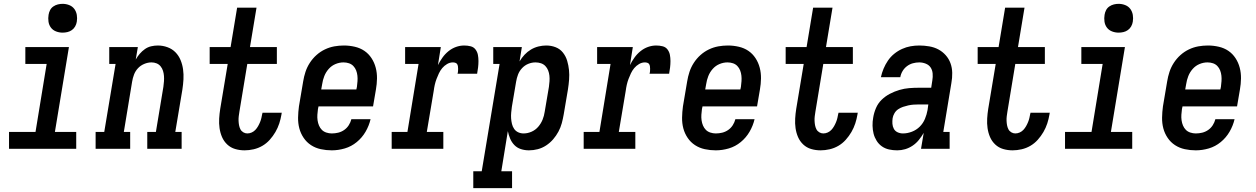

<svg xmlns="http://www.w3.org/2000/svg" viewBox="-20 -775 6540 1000"><path d="M27 0V-88H165L223 -442H112V-530H339L266 -88H377V0ZM306 -605Q288 -605 271.5 -611.5Q255 -618 245 -631.5Q235 -645 232.5 -662.5Q230 -680 233 -698Q235 -711 241 -722.5Q247 -734 258 -741.5Q269 -749 281.5 -752Q294 -755 306 -755Q324 -755 340.5 -748.5Q357 -742 367 -728.5Q377 -715 380 -697.5Q383 -680 380 -662Q378 -649 371.5 -637.5Q365 -626 354.5 -618.5Q344 -611 331.5 -608Q319 -605 306 -605Z M478 0V-88H523L582 -442H549V-530H698L687 -465Q696 -481 708 -495Q720 -509 735 -519.5Q750 -530 767.5 -534Q785 -538 802 -538Q828 -538 852.5 -529Q877 -520 894 -502.5Q911 -485 920.5 -462Q930 -439 933.5 -413.5Q937 -388 935.5 -361.5Q934 -335 930 -309L893 -88H926V0H747V-88H792L831 -323Q833 -337 834 -351.5Q835 -366 834 -379.5Q833 -393 829 -406Q825 -419 816.5 -429.5Q808 -440 795.5 -445Q783 -450 769 -450Q750 -450 731 -442Q712 -434 698.5 -419.5Q685 -405 678 -386.5Q671 -368 668 -349L625 -88H658V0Z M1254 8Q1228 8 1204.5 1Q1181 -6 1163.5 -22.5Q1146 -39 1136.5 -61Q1127 -83 1123.5 -107.5Q1120 -132 1121.5 -157.5Q1123 -183 1127 -208L1166 -442H1072V-530H1181L1215 -735H1316L1282 -530H1422V-442H1268L1227 -194Q1225 -182 1223.5 -170Q1222 -158 1222.5 -146Q1223 -134 1225 -123Q1227 -112 1232 -102Q1237 -92 1247 -86Q1257 -80 1268 -80Q1280 -80 1291 -85Q1302 -90 1310 -98.5Q1318 -107 1324 -117.5Q1330 -128 1334.5 -139Q1339 -150 1341.5 -161Q1344 -172 1346 -183Q1347 -184 1347 -185.5Q1347 -187 1347 -188H1448Q1447 -186 1446.5 -183.5Q1446 -181 1446 -179Q1442 -155 1434.5 -132Q1427 -109 1414.5 -87.5Q1402 -66 1385 -47Q1368 -28 1346.5 -15.5Q1325 -3 1301 2.5Q1277 8 1254 8Z M1708 8Q1679 8 1651 2Q1623 -4 1600 -19Q1577 -34 1561.5 -57Q1546 -80 1539 -106.5Q1532 -133 1532.5 -162.5Q1533 -192 1537 -221L1559 -351Q1563 -376 1571 -400.5Q1579 -425 1593.5 -447.5Q1608 -470 1628 -488Q1648 -506 1672 -517.5Q1696 -529 1721 -533.5Q1746 -538 1771 -538Q1800 -538 1828 -531.5Q1856 -525 1878 -510Q1900 -495 1915 -472Q1930 -449 1937 -422Q1944 -395 1943.5 -366Q1943 -337 1938 -309L1923 -221H1639L1636 -207Q1634 -192 1633 -177.5Q1632 -163 1634 -148.5Q1636 -134 1641.5 -121Q1647 -108 1656.5 -98.5Q1666 -89 1680 -84.5Q1694 -80 1708 -80Q1725 -80 1741.5 -84Q1758 -88 1772.5 -98Q1787 -108 1796.5 -123Q1806 -138 1810 -154H1910Q1902 -120 1884 -89Q1866 -58 1838 -35Q1810 -12 1776 -2Q1742 8 1708 8ZM1836 -309 1839 -323Q1841 -338 1842 -352.5Q1843 -367 1841.5 -381Q1840 -395 1835 -408Q1830 -421 1820.5 -431Q1811 -441 1797.5 -445.5Q1784 -450 1769 -450Q1748 -450 1727.5 -441.5Q1707 -433 1692 -416Q1677 -399 1669 -378.5Q1661 -358 1658 -337L1653 -309Z M2020 0V-88H2102L2160 -442H2090V-530H2276L2261 -436Q2271 -456 2284.5 -475Q2298 -494 2316 -508.5Q2334 -523 2355 -530.5Q2376 -538 2398 -538Q2415 -538 2431 -534Q2447 -530 2456.5 -517.5Q2466 -505 2469 -489.5Q2472 -474 2472 -457Q2472 -440 2470 -423.5Q2468 -407 2465 -391H2363Q2365 -397 2365.5 -403.5Q2366 -410 2366 -417Q2366 -424 2365 -430Q2364 -436 2361 -441Q2358 -446 2351.5 -448Q2345 -450 2339 -450Q2323 -450 2308.5 -441.5Q2294 -433 2283.5 -420.5Q2273 -408 2266 -393Q2259 -378 2253.5 -363.5Q2248 -349 2244.5 -333.5Q2241 -318 2239 -302L2203 -88H2289V0Z M2445 205V117H2489L2582 -442H2549V-530H2698L2686 -455Q2697 -474 2712 -490Q2727 -506 2745.5 -517Q2764 -528 2784.5 -533Q2805 -538 2825 -538Q2851 -538 2874 -529Q2897 -520 2912 -501Q2927 -482 2934 -458.5Q2941 -435 2943.5 -410.5Q2946 -386 2944 -360Q2942 -334 2938 -309L2916 -179Q2912 -156 2906 -133.5Q2900 -111 2888.5 -89.5Q2877 -68 2861 -49.5Q2845 -31 2824.5 -17.5Q2804 -4 2781 2Q2758 8 2735 8Q2713 8 2693 1.5Q2673 -5 2659 -19.5Q2645 -34 2637 -53Q2629 -72 2625 -92L2591 117H2647V205ZM2707 -80Q2728 -80 2748.5 -89Q2769 -98 2783.5 -115Q2798 -132 2806 -152Q2814 -172 2817 -193L2839 -323Q2841 -337 2842 -352Q2843 -367 2841.5 -381Q2840 -395 2835 -408Q2830 -421 2820.5 -431Q2811 -441 2797.5 -445.5Q2784 -450 2769 -450Q2750 -450 2731.5 -442.5Q2713 -435 2699 -420Q2685 -405 2678 -386.5Q2671 -368 2668 -349L2646 -219Q2644 -204 2642.5 -188.5Q2641 -173 2642 -158.5Q2643 -144 2646.5 -129.5Q2650 -115 2658 -103.5Q2666 -92 2679 -86Q2692 -80 2707 -80Z M3020 0V-88H3102L3160 -442H3090V-530H3276L3261 -436Q3271 -456 3284.5 -475Q3298 -494 3316 -508.5Q3334 -523 3355 -530.5Q3376 -538 3398 -538Q3415 -538 3431 -534Q3447 -530 3456.5 -517.5Q3466 -505 3469 -489.5Q3472 -474 3472 -457Q3472 -440 3470 -423.5Q3468 -407 3465 -391H3363Q3365 -397 3365.5 -403.5Q3366 -410 3366 -417Q3366 -424 3365 -430Q3364 -436 3361 -441Q3358 -446 3351.5 -448Q3345 -450 3339 -450Q3323 -450 3308.5 -441.5Q3294 -433 3283.5 -420.5Q3273 -408 3266 -393Q3259 -378 3253.5 -363.5Q3248 -349 3244.5 -333.5Q3241 -318 3239 -302L3203 -88H3289V0Z M3708 8Q3679 8 3651 2Q3623 -4 3600 -19Q3577 -34 3561.5 -57Q3546 -80 3539 -106.5Q3532 -133 3532.5 -162.5Q3533 -192 3537 -221L3559 -351Q3563 -376 3571 -400.5Q3579 -425 3593.5 -447.5Q3608 -470 3628 -488Q3648 -506 3672 -517.5Q3696 -529 3721 -533.5Q3746 -538 3771 -538Q3800 -538 3828 -531.5Q3856 -525 3878 -510Q3900 -495 3915 -472Q3930 -449 3937 -422Q3944 -395 3943.5 -366Q3943 -337 3938 -309L3923 -221H3639L3636 -207Q3634 -192 3633 -177.5Q3632 -163 3634 -148.5Q3636 -134 3641.5 -121Q3647 -108 3656.5 -98.5Q3666 -89 3680 -84.5Q3694 -80 3708 -80Q3725 -80 3741.5 -84Q3758 -88 3772.5 -98Q3787 -108 3796.5 -123Q3806 -138 3810 -154H3910Q3902 -120 3884 -89Q3866 -58 3838 -35Q3810 -12 3776 -2Q3742 8 3708 8ZM3836 -309 3839 -323Q3841 -338 3842 -352.5Q3843 -367 3841.5 -381Q3840 -395 3835 -408Q3830 -421 3820.5 -431Q3811 -441 3797.5 -445.5Q3784 -450 3769 -450Q3748 -450 3727.5 -441.5Q3707 -433 3692 -416Q3677 -399 3669 -378.5Q3661 -358 3658 -337L3653 -309Z M4254 8Q4228 8 4204.5 1Q4181 -6 4163.5 -22.5Q4146 -39 4136.5 -61Q4127 -83 4123.5 -107.5Q4120 -132 4121.5 -157.5Q4123 -183 4127 -208L4166 -442H4072V-530H4181L4215 -735H4316L4282 -530H4422V-442H4268L4227 -194Q4225 -182 4223.5 -170Q4222 -158 4222.5 -146Q4223 -134 4225 -123Q4227 -112 4232 -102Q4237 -92 4247 -86Q4257 -80 4268 -80Q4280 -80 4291 -85Q4302 -90 4310 -98.5Q4318 -107 4324 -117.5Q4330 -128 4334.5 -139Q4339 -150 4341.5 -161Q4344 -172 4346 -183Q4347 -184 4347 -185.5Q4347 -187 4347 -188H4448Q4447 -186 4446.5 -183.5Q4446 -181 4446 -179Q4442 -155 4434.5 -132Q4427 -109 4414.5 -87.5Q4402 -66 4385 -47Q4368 -28 4346.5 -15.5Q4325 -3 4301 2.5Q4277 8 4254 8Z M4653 8Q4653 8 4653 8Q4653 8 4653 8Q4631 8 4610.5 3.5Q4590 -1 4573.5 -12.5Q4557 -24 4546 -41.5Q4535 -59 4530 -78.5Q4525 -98 4524.5 -120Q4524 -142 4528 -163Q4532 -188 4542.5 -212.5Q4553 -237 4572 -255.5Q4591 -274 4615 -286.5Q4639 -299 4664.5 -306.5Q4690 -314 4715 -316Q4740 -318 4765 -318H4830L4836 -357Q4839 -374 4837.5 -392Q4836 -410 4827 -423.5Q4818 -437 4801.5 -443.5Q4785 -450 4768 -450Q4751 -450 4734.5 -445.5Q4718 -441 4704 -430.5Q4690 -420 4681 -405Q4672 -390 4669 -373H4568Q4573 -396 4582 -417.5Q4591 -439 4604.5 -459Q4618 -479 4637 -494.5Q4656 -510 4678 -520Q4700 -530 4722.5 -534Q4745 -538 4768 -538Q4794 -538 4820 -533.5Q4846 -529 4867.5 -517.5Q4889 -506 4905.5 -487.5Q4922 -469 4930.5 -445.5Q4939 -422 4939.5 -395.5Q4940 -369 4935 -342L4893 -88H4926V0H4777L4791 -83Q4780 -64 4766 -46.5Q4752 -29 4733.5 -16.5Q4715 -4 4694.5 2Q4674 8 4653 8ZM4683 -80Q4706 -80 4729.5 -89Q4753 -98 4770.5 -115.5Q4788 -133 4797.5 -156Q4807 -179 4811 -202L4815 -231H4765Q4751 -231 4737.5 -230Q4724 -229 4710.5 -226Q4697 -223 4683.5 -218.5Q4670 -214 4658 -206Q4646 -198 4638.5 -185Q4631 -172 4629 -159Q4627 -145 4628 -130.5Q4629 -116 4635.5 -104Q4642 -92 4655 -86Q4668 -80 4683 -80Z M5254 8Q5228 8 5204.5 1Q5181 -6 5163.5 -22.5Q5146 -39 5136.5 -61Q5127 -83 5123.5 -107.5Q5120 -132 5121.5 -157.5Q5123 -183 5127 -208L5166 -442H5072V-530H5181L5215 -735H5316L5282 -530H5422V-442H5268L5227 -194Q5225 -182 5223.5 -170Q5222 -158 5222.5 -146Q5223 -134 5225 -123Q5227 -112 5232 -102Q5237 -92 5247 -86Q5257 -80 5268 -80Q5280 -80 5291 -85Q5302 -90 5310 -98.5Q5318 -107 5324 -117.5Q5330 -128 5334.5 -139Q5339 -150 5341.5 -161Q5344 -172 5346 -183Q5347 -184 5347 -185.5Q5347 -187 5347 -188H5448Q5447 -186 5446.5 -183.5Q5446 -181 5446 -179Q5442 -155 5434.5 -132Q5427 -109 5414.5 -87.5Q5402 -66 5385 -47Q5368 -28 5346.5 -15.5Q5325 -3 5301 2.5Q5277 8 5254 8Z M5527 0V-88H5665L5723 -442H5612V-530H5839L5766 -88H5877V0ZM5806 -605Q5788 -605 5771.5 -611.5Q5755 -618 5745 -631.5Q5735 -645 5732.5 -662.5Q5730 -680 5733 -698Q5735 -711 5741 -722.5Q5747 -734 5758 -741.5Q5769 -749 5781.5 -752Q5794 -755 5806 -755Q5824 -755 5840.5 -748.5Q5857 -742 5867 -728.5Q5877 -715 5880 -697.5Q5883 -680 5880 -662Q5878 -649 5871.5 -637.5Q5865 -626 5854.5 -618.5Q5844 -611 5831.5 -608Q5819 -605 5806 -605Z M6208 8Q6179 8 6151 2Q6123 -4 6100 -19Q6077 -34 6061.5 -57Q6046 -80 6039 -106.5Q6032 -133 6032.5 -162.5Q6033 -192 6037 -221L6059 -351Q6063 -376 6071 -400.5Q6079 -425 6093.5 -447.5Q6108 -470 6128 -488Q6148 -506 6172 -517.5Q6196 -529 6221 -533.5Q6246 -538 6271 -538Q6300 -538 6328 -531.5Q6356 -525 6378 -510Q6400 -495 6415 -472Q6430 -449 6437 -422Q6444 -395 6443.5 -366Q6443 -337 6438 -309L6423 -221H6139L6136 -207Q6134 -192 6133 -177.5Q6132 -163 6134 -148.5Q6136 -134 6141.5 -121Q6147 -108 6156.5 -98.5Q6166 -89 6180 -84.5Q6194 -80 6208 -80Q6225 -80 6241.5 -84Q6258 -88 6272.5 -98Q6287 -108 6296.5 -123Q6306 -138 6310 -154H6410Q6402 -120 6384 -89Q6366 -58 6338 -35Q6310 -12 6276 -2Q6242 8 6208 8ZM6336 -309 6339 -323Q6341 -338 6342 -352.5Q6343 -367 6341.5 -381Q6340 -395 6335 -408Q6330 -421 6320.5 -431Q6311 -441 6297.5 -445.5Q6284 -450 6269 -450Q6248 -450 6227.5 -441.5Q6207 -433 6192 -416Q6177 -399 6169 -378.5Q6161 -358 6158 -337L6153 -309Z"/></svg>

Font: Iosevka Slab Semibold Oblique
Style: Regular
Weight: 600
Italic angle: -9°
Monospace: yes
Designer: Belleve Invis
Foundry: Belleve Invis
Version: Version 11.1.1; ttfautohint (v1.8.3)